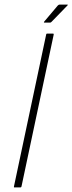

<svg xmlns="http://www.w3.org/2000/svg" viewBox="-20 -820 317 840"><path d="M74 -4Q73 0 69 0H43Q40 0 41 -4L182 -669Q182 -673 186 -673H212Q214 -673 214.5 -672Q215 -671 215 -669ZM199 -721H175Q172 -721 172 -722.5Q172 -724 173 -725L233 -796Q235 -798 237 -799Q239 -800 241 -800H274Q276 -800 276.5 -799Q277 -798 275 -796L205 -724Q204 -723 202.5 -722Q201 -721 199 -721Z"/></svg>

Font: Glory Thin
Style: Italic
Weight: 100
Italic angle: -12°
Designer: Robert Leuschke
Foundry: Robert Leuschke
Version: Version 1.011